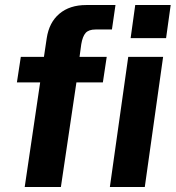

<svg xmlns="http://www.w3.org/2000/svg" viewBox="-20 -743 698 763"><path d="M78.2 0 139.6 -415.6H47.2L62.7 -517H154.6L165.7 -591.3Q175.2 -654.1 216.1 -688.5Q257 -723 322.7 -723H438.9L424.8 -625.8H359.7Q332.4 -625.8 320.2 -612Q308.1 -598.3 302.9 -567L296.1 -517H404.1L388.8 -415.6H283.7L222 0ZM416.6 0 489.6 -517H628.2L555.4 0ZM499.1 -591.5 517.4 -723H658.3L640 -591.5Z"/></svg>

Font: Public Sans Thin
Style: Italic
Weight: 100
Italic angle: -8°
Designer: The Public Sans project authors (U.S. Web Design System). Libre Franklin designed by Pablo Impallari and Rodrigo Fuenzal
Version: Version 2.000